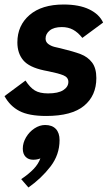

<svg xmlns="http://www.w3.org/2000/svg" viewBox="-20 -502 496 851"><path d="M0 -76 93 -145Q113 -114 134.5 -101Q156 -88 193 -88Q238 -88 260.5 -102.5Q283 -117 283 -139Q283 -159 261.5 -168Q240 -177 195 -186L175 -190Q109 -204 83 -235Q57 -266 57 -314Q57 -389 111 -435.5Q165 -482 262 -482Q331 -482 375.5 -460.5Q420 -439 437 -402L345 -334Q325 -359 303.5 -370.5Q282 -382 254 -382Q219 -382 200.5 -367Q182 -352 182 -331Q182 -316 194 -307Q206 -298 222 -294Q238 -290 248 -288Q306 -274 337.5 -262Q369 -250 388 -225Q407 -200 407 -156Q407 -78 352.5 -33Q298 12 185 12Q108 12 66 -10Q24 -32 0 -76ZM244 119Q244 184 203.5 236.5Q163 289 106 329L74 292Q108 269 129 247Q150 225 159 200Q145 206 127 206Q106 206 93.5 193Q81 180 81 157Q81 131 95.5 106.5Q110 82 133 67Q156 52 180 52Q211 52 227.5 69.5Q244 87 244 119Z"/></svg>

Font: KoHo
Style: Bold Italic
Weight: 700
Italic angle: -10°
Version: Version 1.000; ttfautohint (v1.6)